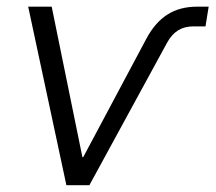

<svg xmlns="http://www.w3.org/2000/svg" viewBox="-20 -542 631 562"><path d="M174.3 0 62.5 -522.5H131.3L221.2 -82H223.6L408.7 -429.2Q434.1 -476.6 470.2 -499.5Q506.3 -522.5 557.1 -522.5H590.8L581.5 -464.8H546.4Q520 -464.8 501.2 -453.1Q482.4 -441.4 468.8 -416.5L241.7 0Z"/></svg>

Font: Inter 28pt Light
Style: Italic
Weight: 300
Italic angle: -9.3988°
Designer: Rasmus Andersson
Foundry: rsms
Version: Version 4.001;git-66647c0bb